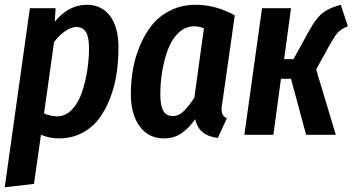

<svg xmlns="http://www.w3.org/2000/svg" viewBox="-32 -563 1485 802"><path d="M-12.2 219.2 92.8 -528.8H200.2L196.8 -472.2Q254.4 -543 331.1 -543Q392.6 -543 427.7 -496.3Q462.9 -449.7 462.9 -363.8Q462.9 -306.2 454.6 -252.9Q446.3 -199.7 427 -150.4Q407.7 -101.1 379.6 -64.7Q351.6 -28.3 308.8 -6.6Q266.1 15.1 213.9 15.1Q174.8 15.1 139.2 0L109.9 205.1ZM207 -77.1Q241.7 -77.1 268.6 -105.2Q295.4 -133.3 310.3 -177.5Q325.2 -221.7 332.5 -268.8Q339.8 -315.9 339.8 -361.8Q339.8 -409.2 326.7 -429.7Q313.5 -450.2 287.1 -450.2Q264.6 -450.2 239.3 -432.4Q213.9 -414.6 193.8 -387.2L151.9 -88.9Q181.6 -77.1 207 -77.1Z M785.6 -543Q868.7 -543 948.7 -499L897 -136.2Q891.6 -110.8 894.8 -94Q897.9 -77.1 915.5 -68.8L877.9 13.2Q797.4 3.4 783.7 -64.9Q754.9 -25.4 724.4 -5.1Q693.8 15.1 652.8 15.1Q588.4 15.1 551.5 -35.2Q514.6 -85.4 514.6 -169.9Q514.6 -223.6 523.7 -274.9Q532.7 -326.2 553.7 -375.2Q574.7 -424.3 605.2 -461.2Q635.7 -498 682.1 -520.5Q728.5 -543 785.6 -543ZM778.8 -453.1Q743.2 -453.1 715.1 -427.2Q687 -401.4 670.7 -359.1Q654.3 -316.9 646 -268.1Q637.7 -219.2 637.7 -168Q637.7 -120.6 650.6 -99.4Q663.6 -78.1 689.9 -78.1Q713.9 -78.1 734.4 -97.7Q754.9 -117.2 779.8 -154.8L819.8 -444.8Q799.3 -453.1 778.8 -453.1Z M1391.6 -543 1420.9 -453.1Q1392.1 -441.9 1378.4 -426.3Q1364.7 -410.6 1342.8 -371.1L1288.6 -272.9L1370.6 0H1246.6L1183.6 -233.9H1141.6L1109.9 0H988.8L1062.5 -528.8H1183.6L1154.8 -315.9H1193.8L1260.7 -437Q1286.6 -484.4 1313.2 -506.8Q1339.8 -529.3 1391.6 -543Z"/></svg>

Font: Fira Sans Compressed Medium
Style: Italic
Weight: 500
Width: 3
Italic angle: -8°
Designer: Carrois Corporate & Edenspiekermann AG
Foundry: Carrois Corporate GbR & Edenspiekermann AG
Version: Version 4.203;PS 004.203;hotconv 1.0.88;makeotf.lib2.5.64775